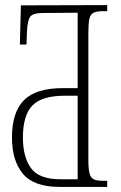

<svg xmlns="http://www.w3.org/2000/svg" viewBox="-20 -734 476 754"><path d="M214 0Q113 0 70 -51.5Q27 -103 27 -194Q27 -293 74 -340.5Q121 -388 228 -388H285V-684L149 -683Q109 -683 98.5 -668Q88 -653 86 -612L84 -559H58L62 -713L401 -714V-690H383Q360 -690 347.5 -684Q335 -678 331 -660Q327 -642 327 -605V-108Q327 -71 331.5 -53.5Q336 -36 348 -30Q360 -24 383 -24H401V0ZM218 -30H285V-358H233Q145 -358 107.5 -320Q70 -282 70 -193Q70 -118 101.5 -74Q133 -30 218 -30Z"/></svg>

Font: Noto Serif ExtraCondensed ExtraLight
Style: Regular
Weight: 200
Width: 2
Designer: Monotype Design Team
Foundry: Monotype Imaging Inc.
Version: Version 2.015